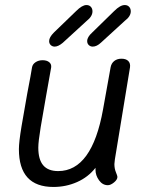

<svg xmlns="http://www.w3.org/2000/svg" viewBox="-20 -742 587 762"><path d="M436 -110Q434 -96 434 -91Q434 -73 440 -58.5Q446 -44 446 -40Q446 -29 432.5 -18Q419 -7 408 -7Q387 -7 373 -26.5Q359 -46 359 -68V-76Q330 -39 286 -19.5Q242 0 192 0Q55 0 55 -150Q55 -178 65.5 -241Q76 -304 88 -370Q104 -453 107 -474Q109 -487 121 -495Q133 -503 149 -503Q166 -503 175.5 -495Q185 -487 183 -474Q177 -439 171.5 -409.5Q166 -380 162 -356Q151 -295 141.5 -237.5Q132 -180 132 -156Q132 -109 151.5 -86Q171 -63 211 -63Q345 -63 389 -308L419 -475Q422 -491 433.5 -500Q445 -509 462 -509Q480 -509 489 -500Q498 -491 496 -475ZM175 -579Q175 -594 194 -613L282 -698Q306 -722 323 -722Q334 -722 340.5 -715Q347 -708 347 -697Q347 -677 324 -659L229 -572Q211 -557 197 -557Q188 -557 181.5 -563Q175 -569 175 -579ZM326 -579Q326 -595 346 -613L433 -698Q457 -722 475 -722Q486 -722 492.5 -715Q499 -708 499 -697Q499 -677 475 -659L381 -573Q364 -557 348 -557Q339 -557 332.5 -563Q326 -569 326 -579Z"/></svg>

Font: Mali
Style: Italic
Weight: 400
Italic angle: -10°
Version: Version 1.000; ttfautohint (v1.6)